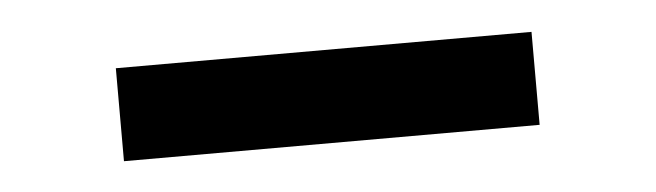

<svg xmlns="http://www.w3.org/2000/svg" viewBox="-24 -402 612 179"><g transform="rotate(-5 281.5 -312.5)"><path d="M476 -355.5V-268.5H87V-355.5Z"/></g></svg>

Font: Merriweather 48pt ExtraBold
Style: Regular
Weight: 800
Version: Version 2.100